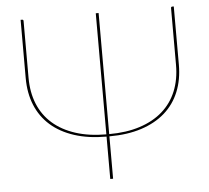

<svg xmlns="http://www.w3.org/2000/svg" viewBox="-51 -754 878 808"><g transform="rotate(-5 388.5 -350.0)"><path d="M712 -700V-454.5Q712 -390.5 691.2 -339.8Q670.5 -289 630 -253.2Q589.5 -217.5 530.2 -198.2Q471 -179 394.5 -179V0H382.5V-179Q306 -179 246.8 -198.2Q187.5 -217.5 147 -253.2Q106.5 -289 85.8 -339.8Q65 -390.5 65 -454.5V-700H71.5Q74.5 -700 75.8 -698.2Q77 -696.5 77 -694V-454.5Q77 -392.5 97.2 -343.2Q117.5 -294 156.5 -259.8Q195.5 -225.5 252.5 -207Q309.5 -188.5 382.5 -188.5V-700H394.5V-188.5Q467.5 -188.5 524.5 -207Q581.5 -225.5 620.5 -259.8Q659.5 -294 679.8 -343.2Q700 -392.5 700 -454.5V-694Q700 -696.5 701.2 -698.2Q702.5 -700 705.5 -700Z"/></g></svg>

Font: Lato 2
Style: Regular
Weight: 100
Designer: Lukasz Dziedzic with Adam Twardoch and Botio Nikoltchev
Foundry: tyPoland Lukasz Dziedzic
Version: Version 2.015; 2015-08-06; http://www.latofonts.com/